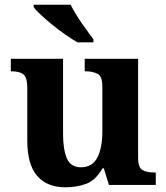

<svg xmlns="http://www.w3.org/2000/svg" viewBox="-20 -786 707 816"><path d="M258 10Q180 10 138 -38.5Q96 -87 96 -188V-412Q96 -456 80 -469.5Q64 -483 28 -483H26V-536H248V-216Q248 -152 264 -113.5Q280 -75 324 -75Q372 -75 393.5 -116Q415 -157 415 -227V-419Q415 -463 393.5 -473Q372 -483 343 -483H340V-536H567V-116Q567 -73 586 -63Q605 -53 634 -53H642V0H443L421 -71H416Q386 -19 345.5 -4.5Q305 10 258 10ZM309 -606Q285 -620 257 -639.5Q229 -659 202 -681Q175 -703 153.5 -723Q132 -743 123 -756V-766H280Q291 -744 308 -717Q325 -690 344 -664Q363 -638 377 -619V-606Z"/></svg>

Font: Noto Serif Vithkuqi
Style: Regular
Weight: 400
Version: Version 1.005